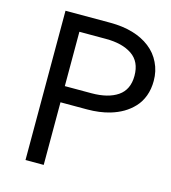

<svg xmlns="http://www.w3.org/2000/svg" viewBox="-107 -799 787 885"><g transform="rotate(15 286.5 -356.0)"><path d="M310.1 -712.4Q368.7 -712.4 416.7 -698.5Q464.8 -684.6 500 -657.2Q535.2 -629.9 553.7 -590.8Q572.8 -552.2 572.8 -504.9Q572.8 -465.8 560.8 -433.3Q548.8 -400.9 527.1 -377.7Q505.4 -354.5 478.3 -338.6Q451.2 -322.8 418 -313Q369.1 -298.8 310.1 -298.8H183.1V0H96.2V-712.4ZM481 -504.9Q481 -572.3 434.6 -603.8Q388.2 -635.3 310.1 -635.3H183.1V-376H310.1Q389.2 -376 435.1 -407.2Q481 -438.5 481 -504.9Z"/></g></svg>

Font: Meera Inimai
Style: Regular
Weight: 400
Version: 2.0.0+20160526